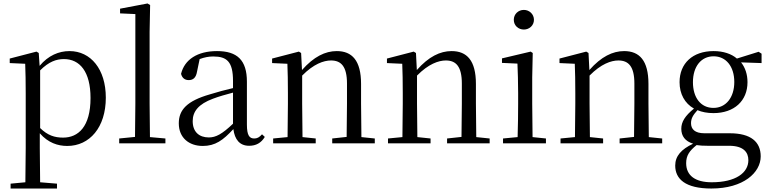

<svg xmlns="http://www.w3.org/2000/svg" viewBox="-20 -825 4431 1105"><path d="M367 15C496 15 589 -92 589 -263C589 -427 502 -531 380 -531C319 -531 258 -506 208 -446L203 -520L190 -528L36 -488V-462L125 -458C127 -408 128 -355 128 -287V27L126 224L41 232V260H308V232L211 224L209 27V-58C257 -3 313 15 367 15ZM211 -420C261 -470 304 -485 348 -485C439 -485 501 -413 501 -261C501 -95 430 -33 343 -33C294 -33 254 -46 211 -88Z M756 0H932V-28L843 -36L841 -229V-641L844 -796L829 -805L671 -775V-748L759 -744V-229L757 -37L666 -28V0Z M1414 14C1453 14 1483 -2 1504 -37L1488 -52C1472 -34 1460 -28 1443 -28C1416 -28 1401 -45 1401 -108V-355C1401 -479 1345 -531 1229 -531C1116 -531 1042 -482 1022 -400C1028 -377 1043 -364 1066 -364C1091 -364 1108 -377 1114 -413L1129 -485C1156 -495 1181 -500 1207 -500C1286 -500 1321 -470 1321 -359V-318C1277 -308 1230 -295 1188 -282C1056 -244 1009 -193 1009 -115C1009 -32 1068 15 1147 15C1219 15 1264 -18 1323 -82C1331 -22 1359 14 1414 14ZM1321 -113C1258 -53 1222 -34 1182 -34C1126 -34 1089 -66 1089 -128C1089 -183 1122 -226 1206 -257C1240 -270 1280 -281 1321 -292Z M1974 0H2137V-28L2060 -36L2058 -229V-342C2058 -477 2006 -531 1918 -531C1852 -531 1786 -499 1718 -422L1713 -520L1700 -528L1546 -488V-462L1634 -458C1636 -408 1637 -358 1637 -289V-229L1635 -36L1552 -28V0H1797V-28L1721 -36L1719 -229V-390C1785 -457 1843 -477 1885 -477C1943 -477 1977 -443 1977 -344V-229L1975 -37L1892 -28V0Z M2635 0H2798V-28L2721 -36L2719 -229V-342C2719 -477 2667 -531 2579 -531C2513 -531 2447 -499 2379 -422L2374 -520L2361 -528L2207 -488V-462L2295 -458C2297 -408 2298 -358 2298 -289V-229L2296 -36L2213 -28V0H2458V-28L2382 -36L2380 -229V-390C2446 -457 2504 -477 2546 -477C2604 -477 2638 -443 2638 -344V-229L2636 -37L2553 -28V0Z M2995 -655C3026 -655 3053 -678 3053 -711C3053 -744 3026 -768 2995 -768C2963 -768 2937 -744 2937 -711C2937 -678 2963 -655 2995 -655ZM2958 0H3122V-28L3045 -36C3044 -92 3043 -175 3043 -229V-380L3046 -520L3034 -528L2869 -489V-463L2958 -459C2960 -409 2962 -356 2962 -289V-229C2962 -175 2961 -92 2959 -36L2875 -28V0Z M3628 0H3791V-28L3714 -36L3712 -229V-342C3712 -477 3660 -531 3572 -531C3506 -531 3440 -499 3372 -422L3367 -520L3354 -528L3200 -488V-462L3288 -458C3290 -408 3291 -358 3291 -289V-229L3289 -36L3206 -28V0H3451V-28L3375 -36L3373 -229V-390C3439 -457 3497 -477 3539 -477C3597 -477 3631 -443 3631 -344V-229L3629 -37L3546 -28V0Z M4086 -204C4013 -204 3968 -263 3968 -352C3968 -442 4015 -501 4087 -501C4158 -501 4206 -443 4206 -353C4206 -264 4158 -204 4086 -204ZM4086 -174C4206 -174 4282 -245 4282 -352C4282 -397 4269 -436 4245 -466L4363 -462V-516L4346 -527L4221 -488C4190 -515 4143 -531 4087 -531C3966 -531 3891 -460 3891 -352C3891 -284 3921 -230 3974 -200C3922 -158 3901 -123 3901 -84C3901 -42 3923 -12 3969 2C3901 34 3866 73 3866 128C3866 205 3924 260 4074 260C4259 260 4358 168 4358 75C4358 -9 4301 -58 4180 -58H4034C3979 -58 3957 -82 3957 -116C3957 -144 3969 -163 3994 -191C4020 -180 4051 -174 4086 -174ZM3989 10C4008 13 4027 14 4053 14H4176C4260 14 4287 52 4287 97C4287 169 4215 224 4076 224C3982 224 3929 186 3929 114C3929 70 3948 43 3989 10Z"/></svg>

Font: Noto Serif CJK KR
Style: Regular
Weight: 400
Designer: Ryoko NISHIZUKA 西塚涼子 (kana & ideographs); Frank Grießhammer (Latin, Greek & Cyrillic); Wenlong ZHANG 张文龙 (bopomofo); San
Foundry: Adobe
Version: Version 2.001;hotconv 1.1.0;makeotfexe 2.6.0